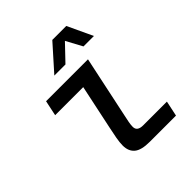

<svg xmlns="http://www.w3.org/2000/svg" viewBox="-200 -868 1001 1001"><g transform="rotate(-45 300.0 -367.5)"><path d="M330 0Q268 0 242 -22Q216 -44 216 -86Q216 -108 221.5 -138.5Q227 -169 234 -201L286 -447H79L97 -532H406L334 -192Q329 -170 325.5 -151Q322 -132 322 -118Q322 -85 366 -85H541L523 0ZM222 -596 346 -735H449L514 -596H437L389 -685L304 -596Z"/></g></svg>

Font: Geist Mono Medium
Style: Italic
Weight: 500
Italic angle: -12°
Monospace: yes
Designer: Basement.studio, Andrés Briganti, Mateo Zaragoza
Foundry: Basement.studio, Vercel, Andrés Briganti, Guido Ferreyra, Mateo Zaragoza
Version: Version 1.500; ttfautohint (v1.8.4.7-5d5b)